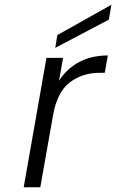

<svg xmlns="http://www.w3.org/2000/svg" viewBox="-20 -790 490 810"><path d="M439 -707 213 -588 222 -642 450 -770ZM229 -449Q261 -500 313.5 -528Q366 -556 435 -556L422 -483H403Q327 -483 274 -442Q221 -401 204 -305L150 0H80L176 -546H246Z"/></svg>

Font: Fz Poppins Light
Style: Italic
Weight: 300
Italic angle: -10°
Designer: Ninad Kale (Devanagari), Jonny Pinhorn (Latin)
Foundry: Indian Type Foundry
Version: Vit hóa bi Vntype.Com & FontZin.Com